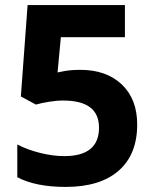

<svg xmlns="http://www.w3.org/2000/svg" viewBox="-20 -734 611 764"><path d="M299.8 -456.1Q403.3 -456.1 464.6 -397.9Q525.9 -339.8 525.9 -238.8Q525.9 -119.1 452.1 -54.7Q378.4 9.8 241.2 9.8Q122.1 9.8 48.8 -28.8V-159.2Q87.4 -138.7 138.7 -125.7Q189.9 -112.8 235.8 -112.8Q374 -112.8 374 -226.1Q374 -334 231 -334Q205.1 -334 173.8 -328.9Q142.6 -323.7 123 -317.9L63 -350.1L89.8 -713.9H477.1V-585.9H222.2L209 -445.8L226.1 -449.2Q255.9 -456.1 299.8 -456.1Z"/></svg>

Font: CAA NEO Sans
Style: Bold
Weight: 700
Version: Version 1.10